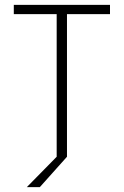

<svg xmlns="http://www.w3.org/2000/svg" viewBox="-20 -645 509 790"><path d="M90.3 125 213.2 0V-586.8H36.8V-625H432.6V-586.8H255.6V0L143.8 125Z"/></svg>

Font: Afacad Flux ExtraLight
Style: Regular
Weight: 250
Designer: Kristian Moeller
Foundry: Dicotype
Version: Version 1.100